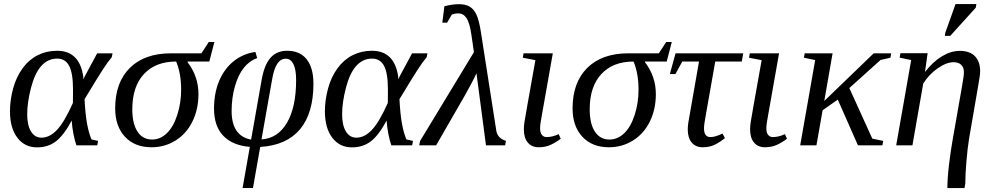

<svg xmlns="http://www.w3.org/2000/svg" viewBox="-20 -725 4952 958"><path d="M469.2 -22 465.3 0H361.3Q353 -22.5 346.2 -57.9Q339.4 -93.3 337.9 -123.5Q298.3 -49.8 259 -19.8Q219.7 10.3 165 10.3Q103 10.3 66.4 -38.1Q29.8 -86.4 29.8 -169.4Q29.8 -225.6 45.4 -283.2Q61 -340.8 92.5 -384Q124 -427.2 168 -449.5Q211.9 -471.7 264.6 -471.7Q376.5 -471.7 395.5 -343.3L396 -329.1L402.8 -343.8L464.8 -459H541.5L537.6 -439.5Q519 -418 492.4 -377Q465.8 -335.9 401.9 -230Q405.8 -154.8 414.3 -108.2Q422.9 -61.5 436.5 -29.3ZM344.2 -279.3Q344.2 -360.4 325 -396.5Q305.7 -432.6 265.1 -432.6Q219.2 -432.6 186.5 -396.5Q153.8 -360.4 134.8 -287.1Q115.7 -213.9 115.7 -154.3Q115.7 -100.6 134.5 -69.3Q153.3 -38.1 187 -38.1Q227.5 -38.1 264.2 -76.7Q300.8 -115.2 343.8 -211.4L344.2 -251Z M738.8 -28.8Q780.3 -28.8 813 -60.8Q845.7 -92.8 864.7 -152.3Q883.8 -211.9 883.8 -276.9Q883.8 -358.9 858.9 -418Q756.3 -418 698.2 -355.5Q640.1 -293 640.1 -179.7Q640.1 -107.9 666 -68.4Q691.9 -28.8 738.8 -28.8ZM916.5 -418 916 -414.6Q970.2 -343.8 970.2 -255.4Q970.2 -180.2 940.4 -119.1Q910.6 -58.1 856.4 -24.2Q802.2 9.8 735.8 9.8Q652.3 9.8 603.5 -42.7Q554.7 -95.2 554.7 -184.1Q554.7 -313.5 627.9 -386.2Q701.2 -459 833.5 -459H984.9L1022 -515.6H1049.8L1024.4 -418Z M1413.1 -471.7Q1476.6 -471.7 1510.3 -429Q1543.9 -386.2 1543.9 -307.6Q1543.9 -160.2 1477.1 -80.1Q1410.2 0 1278.3 8.3L1242.2 212.9H1190.4L1226.6 7.8Q1141.1 1 1094.5 -47.1Q1047.9 -95.2 1047.9 -183.1Q1047.9 -260.7 1073.7 -321.8Q1099.6 -382.8 1146.7 -420.2Q1193.8 -457.5 1254.4 -465.8L1263.2 -435.1Q1223.6 -420.9 1195.8 -385.7Q1168 -350.6 1151.9 -293.2Q1135.7 -235.8 1135.7 -171.4Q1135.7 -46.4 1232.9 -28.3L1285.6 -327.1Q1298.8 -401.9 1329.8 -436.8Q1360.8 -471.7 1413.1 -471.7ZM1406.7 -432.1Q1379.9 -432.1 1363.3 -406.7Q1346.7 -381.3 1337.4 -327.1L1284.7 -29.3Q1366.2 -34.7 1411.9 -112.5Q1457.5 -190.4 1457.5 -325.2Q1457.5 -379.9 1443.6 -406Q1429.7 -432.1 1406.7 -432.1Z M2040.5 -22 2036.6 0H1932.6Q1924.3 -22.5 1917.5 -57.9Q1910.6 -93.3 1909.2 -123.5Q1869.6 -49.8 1830.3 -19.8Q1791 10.3 1736.3 10.3Q1674.3 10.3 1637.7 -38.1Q1601.1 -86.4 1601.1 -169.4Q1601.1 -225.6 1616.7 -283.2Q1632.3 -340.8 1663.8 -384Q1695.3 -427.2 1739.3 -449.5Q1783.2 -471.7 1835.9 -471.7Q1947.8 -471.7 1966.8 -343.3L1967.3 -329.1L1974.1 -343.8L2036.1 -459H2112.8L2108.9 -439.5Q2090.3 -418 2063.7 -377Q2037.1 -335.9 1973.1 -230Q1977.1 -154.8 1985.6 -108.2Q1994.1 -61.5 2007.8 -29.3ZM1915.5 -279.3Q1915.5 -360.4 1896.2 -396.5Q1877 -432.6 1836.4 -432.6Q1790.5 -432.6 1757.8 -396.5Q1725.1 -360.4 1706.1 -287.1Q1687 -213.9 1687 -154.3Q1687 -100.6 1705.8 -69.3Q1724.6 -38.1 1758.3 -38.1Q1798.8 -38.1 1835.4 -76.7Q1872.1 -115.2 1915 -211.4L1915.5 -251Z M2266.6 -658.2Q2249.5 -658.2 2234.4 -652.3L2210.9 -611.8H2187L2197.3 -693.8Q2235.8 -704.1 2270.5 -704.1Q2303.7 -704.1 2324.5 -691.4Q2345.2 -678.7 2357.9 -650.6Q2370.6 -622.6 2379.9 -562.5L2456.5 -71.8Q2462.9 -35.2 2504.4 -22L2500.5 0H2404.8L2357.4 -359.4Q2348.1 -337.9 2329.1 -303Q2310.1 -268.1 2299.3 -248.5L2156.2 0H2071.8L2075.7 -21L2344.7 -464.8L2332.5 -548.8Q2324.2 -608.4 2308.6 -633.3Q2293 -658.2 2266.6 -658.2Z M2674.8 -85Q2674.8 -63 2683.8 -52Q2692.9 -41 2707 -41Q2736.3 -41 2767.6 -55.7L2777.8 -32.7Q2754.9 -15.1 2728.3 -2.7Q2701.7 9.8 2668 9.8Q2633.3 9.8 2613.5 -13.7Q2593.8 -37.1 2593.8 -79.1Q2593.8 -93.8 2596.4 -113.5Q2599.1 -133.3 2651.4 -424.8L2588.4 -437L2592.3 -459H2738.3L2683.6 -149.9Q2674.8 -104.5 2674.8 -85Z M3021 -28.8Q3062.5 -28.8 3095.2 -60.8Q3127.9 -92.8 3147 -152.3Q3166 -211.9 3166 -276.9Q3166 -358.9 3141.1 -418Q3038.6 -418 2980.5 -355.5Q2922.4 -293 2922.4 -179.7Q2922.4 -107.9 2948.2 -68.4Q2974.1 -28.8 3021 -28.8ZM3198.7 -418 3198.2 -414.6Q3252.4 -343.8 3252.4 -255.4Q3252.4 -180.2 3222.7 -119.1Q3192.9 -58.1 3138.7 -24.2Q3084.5 9.8 3018.1 9.8Q2934.6 9.8 2885.7 -42.7Q2836.9 -95.2 2836.9 -184.1Q2836.9 -313.5 2910.2 -386.2Q2983.4 -459 3115.7 -459H3267.1L3304.2 -515.6H3332L3306.6 -418Z M3492.7 -85Q3492.7 -41 3524.9 -41Q3548.8 -41 3585 -58.6L3597.2 -36.1Q3573.7 -16.6 3547.4 -3.4Q3521 9.8 3486.3 9.8Q3451.2 9.8 3431.4 -13.7Q3411.6 -37.1 3411.6 -79.1Q3411.6 -93.3 3414.3 -112.5Q3417 -131.8 3467.8 -418H3384.3L3350.1 -355.5H3322.3L3350.6 -459H3688.5L3681.2 -418H3548.8L3501.5 -149.9Q3492.7 -103.5 3492.7 -85Z M3803.7 -85Q3803.7 -63 3812.7 -52Q3821.8 -41 3835.9 -41Q3865.2 -41 3896.5 -55.7L3906.7 -32.7Q3883.8 -15.1 3857.2 -2.7Q3830.6 9.8 3796.9 9.8Q3762.2 9.8 3742.4 -13.7Q3722.7 -37.1 3722.7 -79.1Q3722.7 -93.8 3725.3 -113.5Q3728 -133.3 3780.3 -424.8L3717.3 -437L3721.2 -459H3867.2L3812.5 -149.9Q3803.7 -104.5 3803.7 -85Z M4092.8 -221.2 4339.4 -459H4426.8L4422.9 -437L4373.5 -425.8L4217.8 -285.6L4332.5 -33.2L4386.7 -22L4382.8 0H4260.7L4160.2 -228L4084.5 -174.8L4053.7 0H3972.7L4047.4 -425.3L3991.2 -437L3995.1 -459H4134.3Z M4789.6 -365.2Q4789.6 -387.2 4776.6 -400.9Q4763.7 -414.6 4738.3 -414.6Q4702.1 -414.6 4658.2 -383.8Q4614.3 -353 4586.4 -307.6L4532.7 0H4451.7L4526.4 -425.3L4468.8 -437.5L4472.7 -459.5H4608.4L4595.2 -365.7Q4634.8 -417 4679.9 -444.1Q4725.1 -471.2 4769 -471.2Q4818.8 -471.2 4844.7 -444.3Q4870.6 -417.5 4870.6 -368.2Q4870.6 -350.6 4858.4 -283.2L4815.4 -33.7Q4807.6 13.7 4802 80.6Q4796.4 147.5 4796.4 191.4L4792.5 213.4H4707Q4707 163.6 4715.6 93Q4724.1 22.5 4733.4 -27.8L4778.3 -284.2Q4789.6 -346.2 4789.6 -365.2ZM4694.3 -545.9 4696.8 -562 4747.6 -704.6H4851.6L4848.6 -686.5L4721.2 -545.9Z"/></svg>

Font: Liberation Serif
Style: Italic
Weight: 400
Italic angle: -16.333°
Designer: Steve Matteson
Foundry: Ascender Corporation
Version: Version 2.1.5